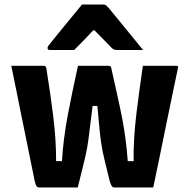

<svg xmlns="http://www.w3.org/2000/svg" viewBox="-20 -832 840 852"><path d="M326 -540H462Q465 -540 467.5 -539Q470 -538 471.5 -536Q473 -534 474 -529Q489 -461 501 -407.5Q513 -354 522 -307.5Q531 -261 537 -215.5Q543 -170 547 -117H573Q572 -168 575.5 -221.5Q579 -275 585.5 -329.5Q592 -384 599.5 -437.5Q607 -491 614 -540Q637 -540 662 -540Q687 -540 712 -540Q737 -540 760 -540Q764 -540 766.5 -539.5Q769 -539 770 -536Q771 -533 769 -527Q755 -461 741.5 -395.5Q728 -330 714.5 -264Q701 -198 687.5 -132Q674 -66 660 0Q641 0 619 0Q597 0 574 0Q551 0 529 0Q507 0 488 0Q481 0 476.5 -5.5Q472 -11 467 -28Q455 -78 447.5 -107.5Q440 -137 436 -157Q432 -177 428.5 -200.5Q425 -224 421.5 -261Q418 -298 412 -362H391Q384 -309 380 -274.5Q376 -240 373 -217Q370 -194 366.5 -175Q363 -156 358 -134Q353 -112 345 -80.5Q337 -49 325 0Q299 0 268 0Q237 0 207 0Q177 0 154 0Q147 0 142.5 -5.5Q138 -11 134 -29Q124 -77 114 -127Q104 -177 93.5 -228Q83 -279 72.5 -331Q62 -383 51.5 -435.5Q41 -488 30 -540Q52 -540 76.5 -540Q101 -540 125.5 -540Q150 -540 173 -540Q177 -540 179.5 -539Q182 -538 183.5 -535.5Q185 -533 186 -527Q195 -470 202.5 -418.5Q210 -367 216 -318Q222 -269 225.5 -219.5Q229 -170 229 -117H255Q258 -168 264.5 -218.5Q271 -269 280.5 -320Q290 -371 301.5 -425.5Q313 -480 326 -540ZM344 -812Q368 -812 391.5 -812Q415 -812 438 -812Q446 -812 451 -808Q456 -804 468 -790Q475 -781 492 -760.5Q509 -740 531 -713Q553 -686 575 -659Q597 -632 615 -610Q587 -610 559 -610Q531 -610 503 -610Q492 -610 486.5 -612Q481 -614 474 -621Q464 -631 441.5 -654.5Q419 -678 379 -718L431 -697H365L415 -720Q378 -680 353.5 -655Q329 -630 309 -610H202Q198 -610 195.5 -611Q193 -612 192 -614.5Q191 -617 191 -619Q191 -624 194 -628Q197 -632 209 -647Q220 -661 238.5 -683.5Q257 -706 277.5 -731Q298 -756 316 -778Q334 -800 344 -812Z"/></svg>

Font: Recursive ExtraBold
Style: Regular
Weight: 800
Version: Version 1.085